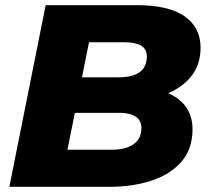

<svg xmlns="http://www.w3.org/2000/svg" viewBox="-20 -720 809 740"><path d="M16 0 156 -700H510Q629 -700 691 -657.5Q753 -615 753 -536Q753 -471 717 -426Q681 -381 620 -357.5Q559 -334 483 -334L511 -382Q608 -382 665 -340Q722 -298 722 -222Q722 -146 679.5 -97Q637 -48 564.5 -24Q492 0 401 0ZM240 -143H412Q464 -143 494.5 -164Q525 -185 525 -226Q525 -257 502 -271Q479 -285 443 -285H252L279 -422H438Q473 -422 497.5 -431Q522 -440 534 -458Q546 -476 546 -502Q546 -531 524 -544Q502 -557 463 -557H323Z"/></svg>

Font: Montserrat Thin ExtraBold
Style: Italic
Weight: 800
Italic angle: -11.3°
Version: Version 9.000